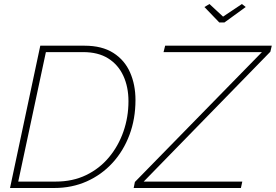

<svg xmlns="http://www.w3.org/2000/svg" viewBox="-20 -938 1376 958"><path d="M1000 -903 1025 -918 1093 -855 1187 -918 1206 -903 1100 -826H1074ZM653 -30 1287 -678H796L804 -710H1336L1329 -680L697 -32H1189L1182 0H647ZM181 -710H402Q489 -710 545.5 -674Q602 -638 629 -576.5Q656 -515 656 -439Q656 -345 626 -265Q596 -185 541.5 -125.5Q487 -66 413 -33Q339 0 251 0H30ZM258 -32Q343 -32 410 -64.5Q477 -97 524 -153.5Q571 -210 596 -282Q621 -354 621 -433Q621 -504 595.5 -559.5Q570 -615 520 -646.5Q470 -678 395 -678H209L71 -32Z"/></svg>

Font: Raleway ExtraLight
Style: Italic
Weight: 200
Italic angle: -12°
Designer: Matt McInerney, Pablo Impallari, Rodrigo Fuenzalida
Foundry: Matt McInerney, Pablo Impallari, Rodrigo Fuenzalida
Version: Version 4.026